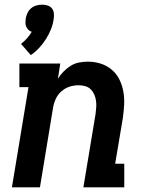

<svg xmlns="http://www.w3.org/2000/svg" viewBox="-20 -802 640 822"><path d="M112 -566 70 -614Q84 -625 95.5 -638Q107 -651 116 -666Q108 -668 102 -674Q96 -680 92.5 -687.5Q89 -695 89 -704Q89 -713 90 -722Q92 -734 97.5 -746Q103 -758 113 -766.5Q123 -775 135.5 -778.5Q148 -782 160 -782Q172 -782 183.5 -778.5Q195 -775 202 -766.5Q209 -758 210.5 -746Q212 -734 210 -722Q207 -699 198.5 -677.5Q190 -656 177.5 -636Q165 -616 148.5 -598Q132 -580 112 -566ZM31 0 102 -429H63V-530H238L228 -465Q238 -481 252 -495.5Q266 -510 283 -520.5Q300 -531 319 -534.5Q338 -538 356 -538Q385 -538 411.5 -529.5Q438 -521 458.5 -503.5Q479 -486 491 -462Q503 -438 508 -410.5Q513 -383 511.5 -354.5Q510 -326 506 -297L473 -101H512V0H337L389 -313Q391 -328 392 -342.5Q393 -357 391 -371Q389 -385 383.5 -397.5Q378 -410 368.5 -419.5Q359 -429 345.5 -433Q332 -437 317 -437Q297 -437 278 -431Q259 -425 243 -411Q227 -397 218.5 -378Q210 -359 207 -340L151 0Z"/></svg>

Font: Iosevka Curly Slab Extended
Style: Bold Italic
Weight: 700
Width: 7
Italic angle: -9°
Monospace: yes
Designer: Belleve Invis
Foundry: Belleve Invis
Version: Version 11.0.0; ttfautohint (v1.8.3)